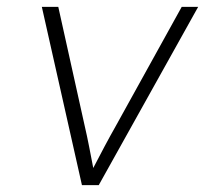

<svg xmlns="http://www.w3.org/2000/svg" viewBox="-20 -540 640 560"><path d="M219 0 102 -520H150L227 -173Q234 -143 240 -112Q246 -81 252 -50Q268 -81 284.5 -112Q301 -143 318 -173L510 -520H558L268 0Z"/></svg>

Font: Iosevka SS04 XLt Ex Obl
Style: Regular
Weight: 200
Width: 7
Italic angle: -9°
Monospace: yes
Designer: Belleve Invis
Foundry: Belleve Invis
Version: Version 19.0.0; ttfautohint (v1.8.4)